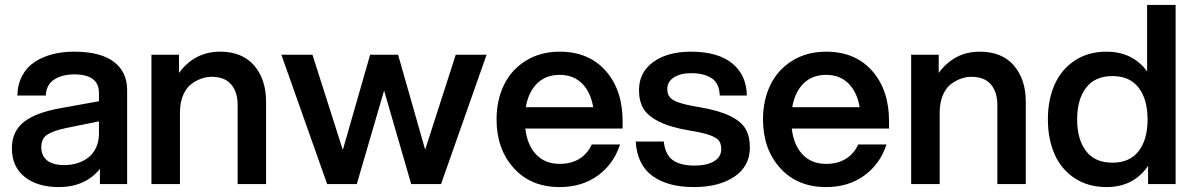

<svg xmlns="http://www.w3.org/2000/svg" viewBox="-20 -740 4803 772"><path d="M381.8 0V-61Q322.3 12.2 216.8 12.2Q130.4 12.2 79.1 -28.8Q27.8 -69.8 27.8 -144Q27.8 -211.4 75.9 -249.5Q124 -287.6 224.1 -305.2L377.9 -333V-366.2Q377.9 -440.9 278.8 -440.9Q230 -440.9 198 -420.2Q166 -399.4 164.1 -356H49.8Q50.8 -400.9 69.3 -435.5Q87.9 -470.2 119.6 -491Q151.4 -511.7 191.2 -522Q231 -532.2 277.8 -532.2Q383.8 -532.2 437.5 -491.7Q491.2 -451.2 491.2 -377.9V0ZM146 -147.9Q146 -114.3 169.2 -95.2Q192.4 -76.2 238.8 -76.2Q265.6 -76.2 289.8 -83.5Q314 -90.8 334 -105.7Q354 -120.6 366 -145.8Q377.9 -170.9 377.9 -203.1V-252L245.1 -225.1Q192.9 -213.9 169.4 -198.2Q146 -182.6 146 -147.9Z M935.5 -317.9Q935.5 -369.6 909.7 -400.4Q883.8 -431.2 830.6 -431.2Q812 -431.2 792.2 -424.8Q772.5 -418.5 751.5 -403.8Q730.5 -389.2 717 -358.9Q703.6 -328.6 703.6 -287.1V0H588.9V-520H699.7V-446.8Q762.7 -532.2 864.7 -532.2Q954.1 -532.2 1002 -476.6Q1049.8 -420.9 1049.8 -331.1V0H935.5Z M1633.3 0 1524.4 -376 1414.6 0H1295.4L1111.3 -520H1236.3L1358.4 -137.2L1468.3 -520H1580.6L1689.5 -138.2L1812.5 -520H1936.5L1753.4 0Z M2230.5 12.2Q2114.3 12.2 2045.4 -64.5Q1976.6 -141.1 1976.6 -259.8Q1976.6 -337.4 2006.6 -398.9Q2036.6 -460.4 2095 -496.3Q2153.3 -532.2 2230.5 -532.2Q2347.2 -532.2 2415.3 -455.3Q2483.4 -378.4 2483.4 -252.9V-223.1H2092.3Q2099.6 -157.2 2135.5 -119.1Q2171.4 -81.1 2230.5 -81.1Q2276.9 -81.1 2309.8 -101.6Q2342.8 -122.1 2359.4 -159.2H2473.1Q2447.8 -80.6 2383.8 -34.2Q2319.8 12.2 2230.5 12.2ZM2094.2 -309.1H2365.2Q2355 -369.6 2320.3 -404.3Q2285.6 -439 2230.5 -439Q2174.3 -439 2139.4 -404.3Q2104.5 -369.6 2094.2 -309.1Z M2770 12.2Q2665 12.2 2603.5 -32.5Q2542 -77.1 2536.1 -170.9H2648.9Q2654.8 -118.2 2685.1 -96.2Q2715.3 -74.2 2772.9 -74.2Q2822.3 -74.2 2851.1 -91.6Q2879.9 -108.9 2879.9 -140.1Q2879.9 -161.1 2871.6 -173.3Q2863.3 -185.5 2836.2 -195.8Q2809.1 -206.1 2754.9 -214.8Q2675.8 -228 2629.9 -251Q2584 -273.9 2566.7 -304Q2549.3 -334 2549.3 -377.9Q2549.3 -449.2 2606.7 -490.7Q2664.1 -532.2 2758.3 -532.2Q2865.7 -532.2 2923.6 -485.6Q2981.4 -439 2982.9 -356H2874Q2872.1 -405.8 2841.1 -425.8Q2810.1 -445.8 2758.3 -445.8Q2716.3 -445.8 2689.7 -428.7Q2663.1 -411.6 2663.1 -381.8Q2663.1 -360.8 2673.6 -348.6Q2684.1 -336.4 2711.4 -327.1Q2738.8 -317.9 2792 -309.1Q2870.1 -295.9 2915 -273.9Q2960 -252 2977.5 -222.2Q2995.1 -192.4 2995.1 -147Q2995.1 -71.8 2933.1 -29.8Q2871.1 12.2 2770 12.2Z M3301.8 12.2Q3185.5 12.2 3116.7 -64.5Q3047.9 -141.1 3047.9 -259.8Q3047.9 -337.4 3077.9 -398.9Q3107.9 -460.4 3166.3 -496.3Q3224.6 -532.2 3301.8 -532.2Q3418.5 -532.2 3486.6 -455.3Q3554.7 -378.4 3554.7 -252.9V-223.1H3163.6Q3170.9 -157.2 3206.8 -119.1Q3242.7 -81.1 3301.8 -81.1Q3348.1 -81.1 3381.1 -101.6Q3414.1 -122.1 3430.7 -159.2H3544.4Q3519 -80.6 3455.1 -34.2Q3391.1 12.2 3301.8 12.2ZM3165.5 -309.1H3436.5Q3426.3 -369.6 3391.6 -404.3Q3356.9 -439 3301.8 -439Q3245.6 -439 3210.7 -404.3Q3175.8 -369.6 3165.5 -309.1Z M3990.2 -317.9Q3990.2 -369.6 3964.4 -400.4Q3938.5 -431.2 3885.3 -431.2Q3866.7 -431.2 3846.9 -424.8Q3827.1 -418.5 3806.2 -403.8Q3785.2 -389.2 3771.7 -358.9Q3758.3 -328.6 3758.3 -287.1V0H3643.6V-520H3754.4V-446.8Q3817.4 -532.2 3919.4 -532.2Q4008.8 -532.2 4056.6 -476.6Q4104.5 -420.9 4104.5 -331.1V0H3990.2Z M4707 0H4596.2V-73.2Q4538.1 12.2 4429.2 12.2Q4355 12.2 4300.8 -23.7Q4246.6 -59.6 4220 -120.6Q4193.4 -181.6 4193.4 -259.8Q4193.4 -337.9 4220 -398.9Q4246.6 -460 4300.8 -496.1Q4355 -532.2 4429.2 -532.2Q4533.7 -532.2 4592.3 -453.1V-720.2H4707ZM4311 -259.8Q4311 -179.7 4346.7 -132.8Q4382.3 -85.9 4453.1 -85.9Q4522.9 -85.9 4558.6 -132.8Q4594.2 -179.7 4594.2 -259.8Q4594.2 -339.8 4558.6 -387Q4522.9 -434.1 4453.1 -434.1Q4382.8 -434.1 4346.9 -387.2Q4311 -340.3 4311 -259.8Z"/></svg>

Font: Aspekta 550
Style: Regular
Weight: 550
Designer: Ivo Dolenc
Version: Version 2.000